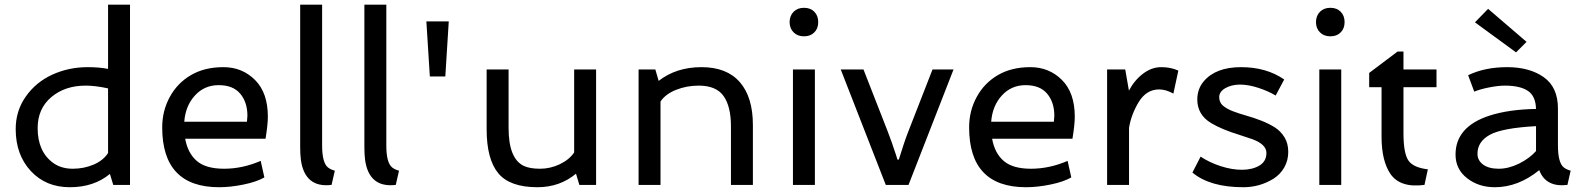

<svg xmlns="http://www.w3.org/2000/svg" viewBox="-20 -782 6707 812"><path d="M139.2 -240.2Q139.2 -139.6 206.5 -91.8Q240.2 -68.4 287.6 -68.4Q335 -68.4 376 -85.9Q417 -103.5 437 -134.8V-408.2Q383.3 -419.9 342.3 -419.9Q254.4 -419.9 196.8 -371.1Q139.2 -322.3 139.2 -240.2ZM46.4 -234.4Q45.9 -312.5 88.9 -373.5Q131.8 -434.6 201.2 -466.3Q270.5 -498 351.1 -498Q398.9 -498 437 -490.7V-762.2H529.8V0H459L444.8 -46.4Q377 9.8 275.4 9.8Q173.8 9.8 110.4 -58.6Q46.9 -127 46.4 -234.4Z M1026.4 -293.5Q1025.9 -350.6 995.6 -386.2Q965.3 -421.9 904.8 -421.9Q844.2 -421.9 804.2 -377.9Q764.2 -334 759.3 -267.1H1024.4Q1026.4 -288.6 1026.4 -293.5ZM906.7 9.8Q666 9.8 666 -243.2Q666 -313.5 698.2 -372.1Q730 -430.7 787.6 -464.4Q845.2 -498 924.8 -498Q1004.4 -498 1058.6 -443.8Q1112.8 -389.6 1112.8 -288.6Q1112.8 -254.9 1103 -195.3H763.2Q773.9 -134.8 812 -101.6Q850.1 -68.4 927.7 -68.4Q1005.4 -68.4 1082.5 -101.6L1098.1 -31.7Q1064.9 -12.7 1009.8 -1.5Q954.6 9.8 906.7 9.8Z M1249.5 -160.2V-762.2H1342.3V-167Q1342.3 -93.3 1367.2 -73.7Q1378.4 -64.9 1396 -60.1L1382.3 0Q1269 13.7 1252.4 -106.4Q1249.5 -129.9 1249.5 -160.2Z M1521 -160.2V-762.2H1613.8V-167Q1613.8 -93.3 1638.7 -73.7Q1649.9 -64.9 1667.5 -60.1L1653.8 0Q1540.5 13.7 1523.9 -106.4Q1521 -129.9 1521 -160.2Z M1797.9 -458.5 1783.2 -691.4H1877.9L1863.3 -458.5Z M2038.1 -234.9V-488.3H2130.9V-240.7Q2130.9 -110.4 2195.8 -80.1Q2221.2 -68.4 2264.2 -68.4Q2307.1 -68.4 2347.2 -87.4Q2387.2 -106.4 2408.2 -137.2V-488.3H2501V0H2430.2L2416 -47.4Q2347.2 9.8 2252.9 9.8Q2135.7 9.8 2086.9 -49.8Q2038.1 -109.4 2038.1 -234.9Z M3164.1 -253.4V0H3071.3V-247.6Q3071.3 -332 3040 -376Q3008.8 -419.9 2935.1 -419.9Q2883.8 -419.9 2838.9 -401.9Q2793.9 -383.8 2773.4 -352.5V0H2680.7V-488.3H2751.5L2765.6 -439.9Q2839.8 -498 2946.8 -498Q3053.7 -498 3108.9 -434.6Q3164.1 -371.1 3164.1 -253.4Z M3333.5 0V-488.3H3426.3V0ZM3336.4 -645Q3319.8 -661.1 3319.3 -688.5Q3319.8 -715.8 3336.4 -732.4Q3353 -749 3380.4 -749Q3407.7 -749 3423.8 -732.4Q3440.4 -715.8 3440.4 -688.5Q3440.4 -661.1 3423.8 -645Q3407.7 -628.4 3380.4 -628.4Q3353 -628.4 3336.4 -645Z M3726.1 0 3535.6 -488.3H3631.8L3733.9 -227.1Q3752.4 -179.2 3770 -125L3775.4 -106.9H3781.2Q3804.2 -182.1 3821.3 -225.6L3923.8 -488.3H4012.7L3822.3 0Z M4439 -293.5Q4438.5 -350.6 4408.2 -386.2Q4377.9 -421.9 4317.4 -421.9Q4256.8 -421.9 4216.8 -377.9Q4176.8 -334 4171.9 -267.1H4437Q4439 -288.6 4439 -293.5ZM4319.3 9.8Q4078.6 9.8 4078.6 -243.2Q4078.6 -313.5 4110.8 -372.1Q4142.6 -430.7 4200.2 -464.4Q4257.8 -498 4337.4 -498Q4417 -498 4471.2 -443.8Q4525.4 -389.6 4525.4 -288.6Q4525.4 -254.9 4515.6 -195.3H4175.8Q4186.5 -134.8 4224.6 -101.6Q4262.7 -68.4 4340.3 -68.4Q4418 -68.4 4495.1 -101.6L4510.7 -31.7Q4477.5 -12.7 4422.4 -1.5Q4367.2 9.8 4319.3 9.8Z M4662.1 0V-488.3H4738.8L4754.4 -398.9Q4778.3 -443.4 4814.5 -470.7Q4850.6 -498 4891.1 -498Q4931.6 -498 4963.4 -483.4L4942.4 -386.2Q4911.1 -403.8 4881.8 -403.8Q4828.6 -403.8 4795.9 -350.6Q4763.7 -297.4 4754.9 -241.2V0Z M5277.8 -192.9Q5252 -202.1 5220.7 -211.9Q5146 -234.9 5101.6 -261.7Q5043.5 -296.9 5043.5 -361.8Q5043.9 -405.8 5070.3 -437.5Q5121.1 -498 5228.5 -498Q5335.9 -498 5411.1 -445.8L5375 -377.9Q5345.7 -396 5302.7 -410.2Q5259.8 -424.3 5223.6 -424.3Q5187.5 -423.8 5162.1 -409.2Q5136.7 -394.5 5136.2 -371.6Q5136.2 -348.6 5152.3 -335Q5168.9 -321.3 5194.3 -311.5Q5219.7 -301.8 5251 -293Q5282.2 -284.2 5313.5 -272Q5344.7 -259.8 5370.1 -244.1Q5395.5 -228.5 5412.1 -201.7Q5428.2 -175.8 5428.2 -139.6Q5428.2 -103.5 5411.6 -74.2Q5395 -44.9 5366.2 -26.4Q5307.6 9.8 5238.3 9.8Q5097.2 9.8 5022.9 -52.2L5057.6 -119.6Q5094.7 -94.7 5143.1 -79.1Q5191.4 -63.5 5234.4 -64Q5277.3 -64.5 5306.6 -82Q5335.9 -99.6 5335.9 -135.3Q5335.9 -170.9 5277.8 -192.9Z M5559.6 0V-488.3H5652.3V0ZM5562.5 -645Q5545.9 -661.1 5545.4 -688.5Q5545.9 -715.8 5562.5 -732.4Q5579.1 -749 5606.4 -749Q5633.8 -749 5649.9 -732.4Q5666.5 -715.8 5666.5 -688.5Q5666.5 -661.1 5649.9 -645Q5633.8 -628.4 5606.4 -628.4Q5579.1 -628.4 5562.5 -645Z M5822.8 -202.1V-413.1H5770.5V-473.6L5890.6 -564H5915.5V-488.3H6055.2V-413.1H5915.5V-215.8Q5916 -132.8 5936.5 -103Q5957 -73.2 6018.6 -65.9L6004.4 0Q5900.4 13.7 5859.4 -47.9Q5823.2 -102.5 5822.8 -202.1Z M6391.6 -560.5 6217.8 -687.5 6273.4 -744.6 6436 -605ZM6228.5 -131.8Q6228.5 -103.5 6252.4 -85.9Q6276.4 -68.4 6318.4 -68.4Q6360.4 -68.4 6404.8 -90.3Q6448.7 -112.3 6476.1 -143.1V-248.5Q6333 -240.7 6280.8 -211.9Q6228.5 -183.1 6228.5 -131.8ZM6189 -463.9Q6259.3 -498 6354 -498Q6448.7 -498 6508.8 -455.6Q6568.8 -413.1 6568.8 -322.8V-167Q6568.8 -93.3 6593.8 -73.7Q6605 -64.9 6622.6 -60.1L6608.9 0Q6517.6 11.2 6489.7 -62.5Q6400.9 9.8 6301.8 9.8Q6233.4 9.8 6184.6 -28.3Q6135.7 -66.4 6135.7 -128.4Q6135.7 -246.1 6279.3 -293Q6360.8 -319.3 6476.1 -321.3Q6474.6 -376 6441.4 -397.9Q6408.2 -419.9 6344.2 -419.9Q6317.4 -419.9 6279.3 -412.6Q6241.2 -405.3 6214.8 -394.5Z"/></svg>

Font: Spinnaker
Style: Regular
Weight: 400
Designer: Elena Albertoni
Foundry: Elena Albertoni
Version: Version 1.001